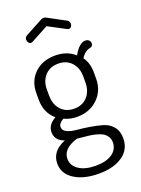

<svg xmlns="http://www.w3.org/2000/svg" viewBox="-172 -776 795 1083"><g transform="rotate(-20 226.0 -234.5)"><path d="M233 -651 129 -595 120 -592Q112 -592 105.5 -600Q99 -608 99 -618Q99 -633 112 -640L216 -696Q224 -701 233 -701Q242 -701 250 -696L354 -640Q367 -634 367 -617Q367 -607 361 -600Q355 -593 347 -593Q346 -593 337 -596ZM221 -111Q180 -111 144 -128Q113 -111 113 -89Q113 -68 136 -57Q159 -46 193.5 -43Q228 -40 268.5 -33.5Q309 -27 343.5 -17Q378 -7 401 20Q424 47 424 90Q424 158 370 195Q316 232 228 232Q138 232 81.5 196Q25 160 25 99Q25 24 110 -10Q55 -29 55 -79Q55 -124 105 -151Q50 -197 50 -277V-315Q50 -388 97.5 -433.5Q145 -479 222 -479Q292 -479 339 -437Q354 -466 373 -483Q392 -500 410 -500Q424 -500 432 -492Q440 -484 440 -474Q440 -456 423 -452Q388 -445 367 -409Q395 -372 395 -315V-277Q395 -205 346 -158Q297 -111 221 -111ZM331 -277V-315Q331 -365 301.5 -397.5Q272 -430 222 -430Q172 -430 142.5 -397.5Q113 -365 113 -315V-278Q113 -226 142.5 -193Q172 -160 223 -160Q272 -160 301.5 -193Q331 -226 331 -277ZM361 92Q361 72 351 57Q341 42 327.5 34Q314 26 292 20Q270 14 253.5 12Q237 10 212 7.5Q187 5 177 4Q88 32 88 93Q88 134 125.5 159Q163 184 227 184Q290 184 325.5 159Q361 134 361 92Z"/></g></svg>

Font: Dosis
Style: Regular
Weight: 400
Designer: Edgar Tolentino, Pablo Impallari, Igino Marini
Foundry: Edgar Tolentino, Pablo Impallari, Igino Marini
Version: Version 1.007